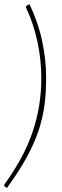

<svg xmlns="http://www.w3.org/2000/svg" viewBox="-32 -776 296 920"><path d="M166 -404Q166 -444.5 161.5 -487.5Q157 -530.5 148 -573.2Q139 -616 125.5 -657.5Q112 -699 94 -736.5Q91.5 -741.5 93 -744.8Q94.5 -748 97 -749.5L109.5 -756Q152 -666 170.5 -577Q189 -488 189 -408.5Q189 -367.5 186.8 -328.2Q184.5 -289 177.8 -249.2Q171 -209.5 158.5 -168Q146 -126.5 125.2 -80.8Q104.5 -35 74 15.8Q43.5 66.5 1.5 124.5L-9 118Q-15 114.5 -9 105Q35 44 67.8 -16Q100.5 -76 122.2 -138.2Q144 -200.5 155 -266.2Q166 -332 166 -404Z"/></svg>

Font: Lato Thin
Style: Italic
Weight: 200
Italic angle: -7°
Designer: Lukasz Dziedzic
Foundry: tyPoland Lukasz Dziedzic
Version: Version 2.007; 2014-02-27